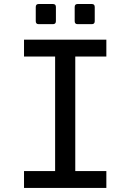

<svg xmlns="http://www.w3.org/2000/svg" viewBox="-20 -924 642 944"><path d="M170.4 -805.2Q155.8 -805.2 155.8 -819.8V-889.6Q155.8 -904.3 170.4 -904.3H240.2Q254.9 -904.3 254.9 -889.6V-819.8Q254.9 -805.2 240.2 -805.2ZM361.8 -805.2Q347.2 -805.2 347.2 -819.8V-889.6Q347.2 -904.3 361.8 -904.3H431.2Q445.8 -904.3 445.8 -889.6V-819.8Q445.8 -805.2 431.2 -805.2ZM98.1 -83H251V-646H98.1V-729H502.9V-646H350.1V-83H502.9V0H98.1Z"/></svg>

Font: Vazir Code Hack
Style: Code-Hack
Weight: 400
Foundry: DejaVu fonts team - Redesigned by Saber Rastikerdar
Version: Version 1.1.2